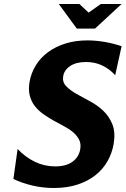

<svg xmlns="http://www.w3.org/2000/svg" viewBox="-20 -921 628 960"><path d="M68 -176Q107 -135 154.5 -112Q202 -89 256 -89Q310 -89 342 -112Q374 -135 381 -174Q386 -201 376 -221.5Q366 -242 347 -258.5Q328 -275 302.5 -288.5Q277 -302 250 -317Q223 -332 198 -349.5Q173 -367 155 -389.5Q137 -412 129 -442.5Q121 -473 128 -513Q136 -557 159.5 -595Q183 -633 220.5 -660.5Q258 -688 307.5 -703.5Q357 -719 417 -719Q459 -719 502.5 -711.5Q546 -704 588 -690L556 -545Q528 -576 491.5 -593.5Q455 -611 410 -611Q361 -611 331 -591Q301 -571 296 -540Q291 -511 310.5 -490.5Q330 -470 361.5 -452Q393 -434 430 -414.5Q467 -395 496.5 -367Q526 -339 542 -299Q558 -259 548 -200Q540 -154 517 -114Q494 -74 456.5 -44.5Q419 -15 367 2Q315 19 250 19Q193 19 141 6.5Q89 -6 47 -26ZM274 -901H377L423 -858L484 -901H588L455 -778H364Z"/></svg>

Font: LT Museum
Style: Bold Italic
Weight: 700
Designer: Daniel Lyons
Foundry: LyonsType
Version: Version 1.011